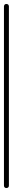

<svg xmlns="http://www.w3.org/2000/svg" viewBox="-20 -950 65 970"><path d="M0 -13H25V-918H0ZM13 -25Q9 -25 6 -23.5Q3 -22 1.5 -19Q0 -16 0 -13Q0 -9 1.5 -6Q3 -3 6 -1.5Q9 0 13 0Q16 0 19 -1.5Q22 -3 23.5 -6Q25 -9 25 -13Q25 -16 23.5 -19Q22 -22 19 -23.5Q16 -25 13 -25ZM13 -930Q9 -930 6 -928.5Q3 -927 1.5 -924Q0 -921 0 -918Q0 -914 1.5 -911Q3 -908 6 -906.5Q9 -905 13 -905Q16 -905 19 -906.5Q22 -908 23.5 -911Q25 -914 25 -918Q25 -921 23.5 -924Q22 -927 19 -928.5Q16 -930 13 -930Z"/></svg>

Font: Wavefont Thin
Style: Regular
Weight: 100
Monospace: yes
Version: Version 3.005;gftools[0.9.33]